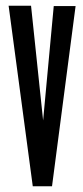

<svg xmlns="http://www.w3.org/2000/svg" viewBox="-20 -644 290 668"><path d="M94 4 10 -624H88L130 -225L167 -623H243L161 4Z"/></svg>

Font: Inconsolata UltraCondensed ExtraBold
Style: Regular
Weight: 800
Width: 1
Monospace: yes
Designer: Raph Levien, Cyreal, Brenton Simpson
Foundry: Raph Levien, Cyreal, Google
Version: Version 3.001; ttfautohint (v1.8.2.53-6de2)